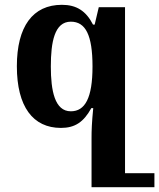

<svg xmlns="http://www.w3.org/2000/svg" viewBox="-20 -522 661 797"><path d="M390 -492 373 -420H366C337 -477 297 -502 237 -502C116 -502 50 -412 50 -247C50 -79 117 9 233 9C291 9 327 -15 359 -73H367C361 -12 360 20 360 52V255H621V197H499V-492ZM274 -60C207 -60 191 -146 191 -246C191 -347 206 -432 274 -432C335 -432 364 -377 364 -246C364 -115 333 -60 274 -60Z"/></svg>

Font: Noto Serif Armenian SemiCondensed
Style: Bold
Weight: 700
Width: 4
Designer: Monotype Design Team
Foundry: Monotype Imaging Inc.
Version: Version 2.008